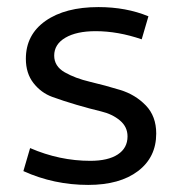

<svg xmlns="http://www.w3.org/2000/svg" viewBox="-20 -512 504 542"><path d="M229 10Q132 10 46 -29L65 -94Q148 -58 235 -58Q285 -58 312.5 -76Q340 -94 340 -127Q340 -154 318.5 -172Q297 -190 265.5 -197.5Q234 -205 196.5 -216Q159 -227 127.5 -238.5Q96 -250 74.5 -277.5Q53 -305 53 -346Q53 -414 108.5 -453Q164 -492 258 -492Q336 -492 399 -466L380 -401Q313 -424 250 -424Q196 -424 164.5 -405.5Q133 -387 133 -355Q133 -325 162.5 -308Q192 -291 234.5 -281Q277 -271 319.5 -258Q362 -245 391.5 -214.5Q421 -184 421 -135Q421 -68 369.5 -29Q318 10 229 10Z"/></svg>

Font: Cantarell
Style: Regular
Weight: 400
Designer: Dave Crossland, Nikolaus Waxweiler, Florian Fecher, Jacques Le Bailly, Eben Sorkin, Alexei Vanyashin, Alexios Zavras, Em
Version: Version 0.303